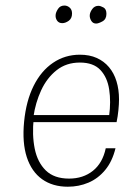

<svg xmlns="http://www.w3.org/2000/svg" viewBox="-20 -682 488 709"><path d="M230.5 7.5Q174.5 7.5 135.5 -20.2Q96.5 -48 79 -101.5Q61.5 -155 69 -232.5Q76.5 -309.5 104.2 -365Q132 -420.5 176 -450.2Q220 -480 275 -480Q310.5 -480 337.2 -468Q364 -456 382.5 -434Q401 -412 410.2 -381.8Q419.5 -351.5 419.5 -315Q419.5 -297.5 417.2 -274.8Q415 -252 410.5 -231H80L104.5 -245Q98 -183.5 108.2 -133Q118.5 -82.5 149.2 -52.5Q180 -22.5 235 -22.5Q287 -22.5 323 -51.2Q359 -80 370.5 -134.5H406.5Q394.5 -85.5 368.2 -54Q342 -22.5 306.5 -7.5Q271 7.5 230.5 7.5ZM103.5 -251 86 -257H407.5L383 -254.5Q390 -306.5 383.2 -351.2Q376.5 -396 350.8 -423.5Q325 -451 275 -451Q224.5 -451 188.8 -422.5Q153 -394 132 -348.5Q111 -303 103.5 -251ZM210 -596.5Q197 -596.5 190.5 -606.2Q184 -616 185.5 -628Q186.5 -637.5 194.5 -649.5Q202.5 -661.5 218 -661.5Q228.5 -661.5 237.2 -654Q246 -646.5 246 -632Q246 -614 233.8 -605.2Q221.5 -596.5 210 -596.5ZM335 -595Q323 -595 316.8 -605.5Q310.5 -616 311.5 -627Q312.5 -637.5 321 -649Q329.5 -660.5 343.5 -660.5Q351 -660.5 362 -654.5Q373 -648.5 373 -631Q373 -611 358.2 -603Q343.5 -595 335 -595Z"/></svg>

Font: Karla ExtraLight
Style: Italic
Weight: 250
Italic angle: -8°
Designer: Jonathan Pinhorn
Version: Version 2.004;gftools[0.9.33]